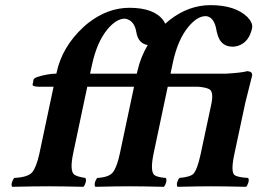

<svg xmlns="http://www.w3.org/2000/svg" viewBox="-20 -718 992 740"><path d="M572.3 -127.9Q557.6 -58.1 575.2 -43Q586.9 -34.7 618.7 -32.2Q625.5 -23.9 616.2 -4.4Q613.8 0 611.8 2Q525.9 0 480 0Q431.2 0 347.7 2Q340.8 -6.3 350.1 -25.4Q352.5 -29.8 355 -32.2Q399.9 -34.7 415 -53.7Q430.7 -73.7 441.9 -126L496.6 -383.8H450.7H316.4L262.2 -127.9Q248 -60.5 265.6 -45.4Q276.4 -37.1 308.6 -32.2Q315.4 -23.9 306.2 -4.4Q303.7 0 301.8 2Q215.8 0 169.9 0Q111.3 0 27.3 2Q20.5 -6.3 30.3 -25.4Q32.7 -29.8 34.7 -32.2Q86.4 -34.7 103.5 -53.2Q120.1 -72.8 131.8 -126L186.5 -383.8H130.9Q106.4 -383.8 105.5 -391.1Q105.5 -393.1 106 -394L109.4 -411.1Q111.3 -421.4 161.6 -430.7Q180.7 -434.1 195.3 -434.1H197.3L197.8 -437Q219.2 -538.1 302.7 -614.7Q313.5 -624.5 323.2 -631.8Q396 -687.5 478 -688Q573.7 -688 609.4 -639.6Q614.3 -632.8 616.7 -626.5Q626 -634.8 635.3 -642.1Q707.5 -697.8 790.5 -698.2Q886.2 -698.2 933.1 -652.8Q955.1 -630.4 951.7 -609.9Q939.9 -554.7 896.5 -541Q886.2 -538.1 876.5 -538.1Q829.1 -538.1 816.9 -590.3Q815.9 -594.7 814.9 -598.1Q807.1 -649.4 777.8 -655.3Q774.9 -655.8 772.5 -655.8Q740.7 -655.8 706.5 -615.2Q665.5 -565.9 646.5 -478L637.2 -434.1H852.5Q915 -438 932.6 -443.8Q954.1 -442.4 951.7 -426.8Q951.2 -425.3 925.3 -321.3L882.8 -122.1Q869.1 -57.1 883.3 -43.9Q894 -34.7 936 -32.2Q942.9 -23.9 933.1 -4.4Q930.7 0 928.7 2Q842.8 0 792 0Q748 0 664.6 2Q657.7 -6.3 667 -25.4Q669.4 -29.8 671.9 -32.2Q713.9 -36.1 725.6 -48.3Q740.7 -65.4 752.9 -122.1L793.9 -314Q804.2 -361.3 788.6 -373Q776.9 -380.9 743.7 -383.8H626.5ZM505.4 -434.1H507.3L510.3 -446.8Q521.5 -496.6 549.3 -544.4Q512.7 -550.3 505.4 -594.2Q499 -633.8 470.7 -644Q464.8 -646 460.4 -646Q428.7 -646 394.5 -605.5Q353.5 -556.2 334.5 -467.8L327.1 -434.1Z"/></svg>

Font: Linux Libertine Slanted O
Style: Bold Slanted
Weight: 700
Designer: Philipp H. Poll
Foundry: Philipp H. Poll
Version: Version 5.0.0